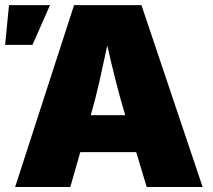

<svg xmlns="http://www.w3.org/2000/svg" viewBox="-38 -748 852 768"><path d="M22.5 0 258.3 -727.5H527.8L772.5 0H548.8L506.8 -139.6H283.2L243.2 0ZM325.2 -287.1H462.9Q442.9 -353.5 425 -424.1Q407.2 -494.6 391.1 -565.9Q376 -494.6 360.1 -424.1Q344.2 -353.5 325.2 -287.1ZM-17.6 -568.4 -2 -727.5H162.1L91.8 -568.4Z"/></svg>

Font: Inter Black
Style: Regular
Weight: 900
Designer: Rasmus Andersson
Foundry: rsms
Version: Version 4.000;git-a52131595